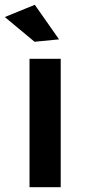

<svg xmlns="http://www.w3.org/2000/svg" viewBox="-42 -780 353 800"><path d="M81 -535H211V0H81ZM103 -760 204 -616 102 -606 -22 -709Z"/></svg>

Font: Montserrat Medium
Style: Regular
Weight: 500
Designer: Julieta Ulanovsky
Foundry: Julieta Ulanovsky
Version: Version 6.001